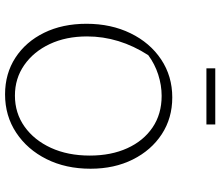

<svg xmlns="http://www.w3.org/2000/svg" viewBox="-76 -787 871 759"><g transform="rotate(90 359.5 -407.5)"><path d="M353 8Q271 8 208 -33Q145 -74 109.5 -146.5Q74 -219 74 -314Q74 -411 111.5 -488Q149 -565 215 -609Q281 -653 365 -653Q447 -653 510.5 -611.5Q574 -570 610.5 -497Q647 -424 647 -330Q647 -232 609 -156Q571 -80 504.5 -36Q438 8 353 8ZM358 -31Q427 -31 480.5 -69Q534 -107 564.5 -173.5Q595 -240 595 -327Q595 -411 566 -475Q537 -539 484 -575Q431 -611 359 -611Q317 -611 275 -597.5Q233 -584 198 -558Q124 -443 124 -316Q124 -233 154 -169Q184 -105 237 -68Q290 -31 358 -31ZM250 -788V-823H472V-788Z"/></g></svg>

Font: Piazzolla ExtraLight
Style: Regular
Weight: 200
Designer: Juan Pablo del Peral
Foundry: Huerta Tipografica
Version: Version 1.330